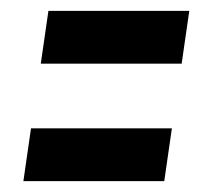

<svg xmlns="http://www.w3.org/2000/svg" viewBox="-20 -479 383 353"><path d="M328 -459 314 -362H55L69 -459ZM296 -243 282 -146H23L37 -243Z"/></svg>

Font: Georama ExtraCondensed SemiBold
Style: Italic
Weight: 600
Width: 2
Italic angle: -9°
Designer: Jean-Baptiste Levee
Foundry: Production Type
Version: Version 1.000